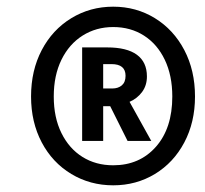

<svg xmlns="http://www.w3.org/2000/svg" viewBox="-20 -776 614 575"><path d="M564 -487Q564 -410 532 -349.5Q500 -289 444 -255Q388 -221 319 -221Q250 -221 193.5 -255Q137 -289 105 -349.5Q73 -410 73 -487Q73 -565 105 -626Q137 -687 193.5 -721.5Q250 -756 319 -756Q388 -756 444 -721.5Q500 -687 532 -626Q564 -565 564 -487ZM496 -487Q496 -550 473.5 -597Q451 -644 411 -669.5Q371 -695 319 -695Q268 -695 227.5 -669.5Q187 -644 164 -597Q141 -550 141 -487Q141 -424 164 -377.5Q187 -331 227 -306Q267 -281 319 -281Q398 -281 447 -336.5Q496 -392 496 -487ZM368 -471 433 -354H362L310 -458H289V-354H226V-634H301Q360 -634 390 -612Q420 -590 420 -547Q420 -520 405.5 -500.5Q391 -481 368 -471ZM289 -511H316Q334 -511 345 -520.5Q356 -530 356 -549Q356 -584 314 -584H289Z"/></svg>

Font: Fira Sans Condensed SemiBold
Style: Italic
Weight: 600
Width: 3
Italic angle: -8°
Designer: bBox Type GmbH & Carrois Corporate GbR & Edenspiekermann AG
Foundry: bBox Type GmbH & Carrois Corporate GbR & Edenspiekermann AG
Version: Version 4.301